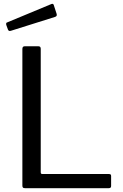

<svg xmlns="http://www.w3.org/2000/svg" viewBox="-20 -984 642 1004"><path d="M97 -728Q97 -742 109 -742H181Q193 -742 193 -729V-84Q193 -78 195 -76Q197 -74 203 -74H549Q555 -74 558 -72Q561 -70 561 -64V-11Q561 0 549 0H111Q103 0 100 -3Q97 -6 97 -14ZM276 -912Q277 -910 277 -906Q277 -898 266 -895L37 -823Q35 -822 31 -822Q24 -822 21 -831L13 -853Q12 -855 12 -858Q12 -866 18 -867L249 -963Q250 -964 253 -964Q259 -964 261 -958Z"/></svg>

Font: Libre Franklin
Style: Regular
Weight: 400
Designer: Pablo Impallari, Rodrigo Fuenzalida
Foundry: Impallari Type
Version: Version 1.001; ttfautohint (v1.4.1)